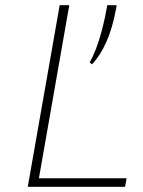

<svg xmlns="http://www.w3.org/2000/svg" viewBox="-20 -720 551 740"><path d="M87 0 210 -700H247L130 -33H468L462 0ZM334.5 -472 325.5 -480Q337.5 -499.5 349.8 -531.2Q362 -563 373.2 -605.5Q384.5 -648 393.5 -700H429.5L426.5 -682Q413 -610 389.5 -557.5Q366 -505 334.5 -472Z"/></svg>

Font: Overpass Thin
Style: Italic
Weight: 250
Italic angle: -10°
Designer: Delve Withrington, Dave Bailey, Thomas Jockin
Foundry: Delve Fonts LLC
Version: Version 4.000